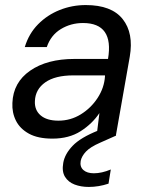

<svg xmlns="http://www.w3.org/2000/svg" viewBox="-20 -536 592 759"><path d="M187 12Q130 12 94.5 -7.5Q59 -27 43 -59Q27 -91 29 -129Q32 -210 99 -256.5Q166 -303 274 -303H407Q431 -445 308 -445Q260 -445 220.5 -421Q181 -397 165 -350H78Q94 -403 130.5 -440Q167 -477 216 -496.5Q265 -516 319 -516Q421 -516 465 -460.5Q509 -405 493 -312L438 0H362L373 -89Q345 -47 299 -17.5Q253 12 187 12ZM211 -59Q259 -59 299.5 -84Q340 -109 366 -149Q392 -189 395 -234V-238H270Q198 -238 159 -210.5Q120 -183 118 -137Q116 -101 140.5 -80Q165 -59 211 -59ZM331 203Q300 203 275 193.5Q250 184 237 163Q224 142 230 108Q236 73 267 40.5Q298 8 368 -20L425 -43L439 0L376 28Q337 45 320 63Q303 81 299 100Q295 123 309.5 136Q324 149 351 149Q382 149 418 134L409 190Q370 203 331 203Z"/></svg>

Font: DM Sans Italic
Style: Regular
Weight: 400
Italic angle: -10°
Designer: Colophon Foundry, Jonny Pinhorn
Foundry: Colophon Foundry
Version: Version 4.004; ttfautohint (v1.8.4.7-5d5b)